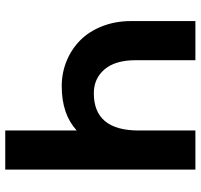

<svg xmlns="http://www.w3.org/2000/svg" viewBox="-36 -704 740 707"><g transform="rotate(-90 333.5 -350.0)"><path d="M609.9 -236.8V0H465.8V-220.2Q465.8 -294.9 432.1 -334.5Q398.4 -374 344.2 -374Q207 -374 207 -209V0H63V-700.2H207V-437Q267.1 -492.2 370.1 -492.2Q418.9 -492.2 462.6 -474.4Q506.3 -456.5 539.1 -424.1Q571.8 -391.6 590.8 -343.3Q609.9 -294.9 609.9 -236.8Z"/></g></svg>

Font: LT Superior
Style: Bold
Weight: 400
Designer: Daniel Lyons
Foundry: LyonsType
Version: Version 1.000